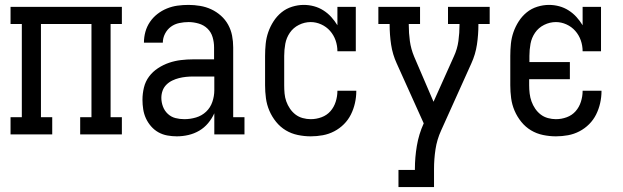

<svg xmlns="http://www.w3.org/2000/svg" viewBox="-20 -548 2540 783"><path d="M23 0V-70H69V-450H23V-520H477V-450H431V-70H477V0H307V-70H353V-450H147V-70H193V0Z M701 8Q682 8 662.5 4.5Q643 1 626 -8.5Q609 -18 596 -33Q583 -48 575 -65.5Q567 -83 564 -102.5Q561 -122 561 -141Q561 -166 567 -191Q573 -216 588 -236Q603 -256 624.5 -270Q646 -284 669.5 -292Q693 -300 718 -303Q743 -306 768 -306H853V-355Q853 -376 847 -396.5Q841 -417 826 -431.5Q811 -446 790 -452Q769 -458 749 -458Q730 -458 711 -454Q692 -450 677 -439Q662 -428 653 -410.5Q644 -393 644 -374H567Q567 -397 573 -418.5Q579 -440 591.5 -458.5Q604 -477 622 -491Q640 -505 661 -513.5Q682 -522 704 -525Q726 -528 749 -528Q772 -528 796 -524Q820 -520 841.5 -510Q863 -500 881 -484Q899 -468 910.5 -447Q922 -426 926.5 -402.5Q931 -379 931 -355V-70H977V0H854V-86Q844 -64 828.5 -45.5Q813 -27 792.5 -15Q772 -3 748.5 2.5Q725 8 701 8ZM732 -62Q756 -62 779.5 -69Q803 -76 820.5 -92.5Q838 -109 846 -132.5Q854 -156 854 -180V-236H768Q753 -236 738.5 -234.5Q724 -233 710 -229.5Q696 -226 682.5 -219.5Q669 -213 658.5 -202.5Q648 -192 643 -178Q638 -164 638 -149Q638 -131 644.5 -113.5Q651 -96 664.5 -83.5Q678 -71 695.5 -66.5Q713 -62 732 -62Z M1247 8Q1221 8 1194.5 2.5Q1168 -3 1145.5 -16.5Q1123 -30 1106 -51Q1089 -72 1078.5 -96.5Q1068 -121 1064.5 -147.5Q1061 -174 1061 -200V-320Q1061 -345 1063.5 -369.5Q1066 -394 1074 -417Q1082 -440 1095.5 -461Q1109 -482 1128 -497.5Q1147 -513 1171 -520.5Q1195 -528 1219 -528Q1240 -528 1260.5 -522.5Q1281 -517 1299 -505.5Q1317 -494 1331 -478.5Q1345 -463 1356 -445V-520H1431V-339H1356Q1356 -362 1348.5 -383.5Q1341 -405 1326 -422Q1311 -439 1290 -448.5Q1269 -458 1247 -458Q1222 -458 1199 -446.5Q1176 -435 1162 -414.5Q1148 -394 1143.5 -369.5Q1139 -345 1139 -320V-200Q1139 -183 1140.5 -166.5Q1142 -150 1147.5 -134.5Q1153 -119 1162.5 -105Q1172 -91 1185 -81Q1198 -71 1214.5 -66.5Q1231 -62 1247 -62Q1270 -62 1291.5 -70Q1313 -78 1327.5 -94.5Q1342 -111 1349 -133Q1356 -155 1356 -177V-178H1433V-176Q1433 -152 1427.5 -127.5Q1422 -103 1411 -81Q1400 -59 1382.5 -41.5Q1365 -24 1343 -12.5Q1321 -1 1296.5 3.5Q1272 8 1247 8Z M1605 215V145H1672V141Q1672 94 1680 46.5Q1688 -1 1708 -45L1598 -289Q1581 -326 1575 -366Q1569 -406 1569 -447V-450H1523V-520H1693V-450H1647V-447Q1647 -413 1651.5 -380.5Q1656 -348 1669 -317L1748 -133L1831 -318Q1845 -348 1849.5 -381Q1854 -414 1854 -447V-450H1807V-520H1977V-450H1931V-447Q1931 -406 1925 -366Q1919 -326 1902 -289L1779 -16Q1762 21 1756 61Q1750 101 1750 141V215Z M2247 8Q2221 8 2194.5 2.5Q2168 -3 2145.5 -16.5Q2123 -30 2106 -51Q2089 -72 2078.5 -96.5Q2068 -121 2064.5 -147.5Q2061 -174 2061 -200V-320Q2061 -345 2063.5 -369.5Q2066 -394 2074 -417Q2082 -440 2095.5 -461Q2109 -482 2128 -497.5Q2147 -513 2171 -520.5Q2195 -528 2219 -528Q2240 -528 2260.5 -522.5Q2281 -517 2299 -505.5Q2317 -494 2331 -478.5Q2345 -463 2356 -445V-520H2431V-339H2356Q2356 -362 2348.5 -383.5Q2341 -405 2326 -422Q2311 -439 2290 -448.5Q2269 -458 2247 -458Q2222 -458 2199 -446.5Q2176 -435 2162 -414.5Q2148 -394 2143.5 -369.5Q2139 -345 2139 -320V-295H2304V-225H2138V-200Q2138 -183 2140 -166.5Q2142 -150 2147.5 -134.5Q2153 -119 2162.5 -105Q2172 -91 2185 -81Q2198 -71 2214.5 -66.5Q2231 -62 2247 -62Q2270 -62 2291.5 -70Q2313 -78 2327.5 -94.5Q2342 -111 2349 -133Q2356 -155 2356 -177V-178H2433V-176Q2433 -152 2427.5 -127.5Q2422 -103 2411 -81Q2400 -59 2382.5 -41.5Q2365 -24 2343 -12.5Q2321 -1 2296.5 3.5Q2272 8 2247 8Z"/></svg>

Font: Iosevka Curly Slab
Style: Regular
Weight: 400
Monospace: yes
Designer: Belleve Invis
Foundry: Belleve Invis
Version: Version 22.1.2; ttfautohint (v1.8.4)